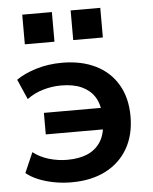

<svg xmlns="http://www.w3.org/2000/svg" viewBox="-53 -771 659 826"><g transform="rotate(-5 277.0 -358.5)"><path d="M223 10Q184 10 147.5 3Q111 -4 80.5 -16.5Q50 -29 28 -47L66 -134Q95 -111 134 -99.5Q173 -88 213 -88Q263 -88 299 -103Q335 -118 356 -149.5Q377 -181 379 -228L388 -205H130V-298H388L379 -276Q376 -318 356.5 -347.5Q337 -377 301.5 -393Q266 -409 213 -409Q174 -409 135 -397.5Q96 -386 66 -363L28 -450Q62 -474 114 -490Q166 -506 226 -506Q310 -506 371.5 -475.5Q433 -445 466.5 -387.5Q500 -330 500 -251Q500 -171 466.5 -112.5Q433 -54 371 -22Q309 10 223 10ZM283 -599V-727H411V-599ZM74 -599V-727H202V-599Z"/></g></svg>

Font: Nunito Sans 9pt
Style: Bold
Weight: 700
Version: Version 3.101;gftools[0.9.27]